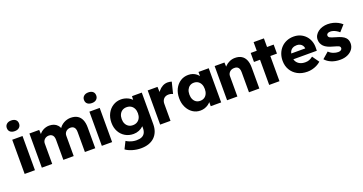

<svg xmlns="http://www.w3.org/2000/svg" viewBox="-45 -1687 5302 2803"><g transform="rotate(-20 2606.0 -285.5)"><path d="M64 0V-531H224V0ZM48 -719Q48 -755 74 -778Q100 -801 144 -801Q189 -801 214 -779.5Q239 -758 239 -719Q239 -682 213.5 -659Q188 -636 144 -636Q99 -636 73.5 -657.5Q48 -679 48 -719Z M331 0V-531H483L488 -435L467 -434Q479 -460 497.5 -480Q516 -500 539.5 -513.5Q563 -527 588.5 -534Q614 -541 640 -541Q679 -541 711 -529Q743 -517 767 -490.5Q791 -464 805 -419L780 -421L788 -437Q801 -461 821.5 -480.5Q842 -500 867 -513.5Q892 -527 919 -534Q946 -541 971 -541Q1034 -541 1076 -516.5Q1118 -492 1139.5 -443Q1161 -394 1161 -324V0H1000V-311Q1000 -343 991 -364Q982 -385 964.5 -395.5Q947 -406 921 -406Q900 -406 882.5 -399Q865 -392 852.5 -380Q840 -368 833 -352Q826 -336 826 -316V0H665V-312Q665 -342 656 -363Q647 -384 629 -395Q611 -406 587 -406Q566 -406 548.5 -399Q531 -392 518.5 -380Q506 -368 499 -352Q492 -336 492 -317V0Z M1263 0V-531H1423V0ZM1247 -719Q1247 -755 1273 -778Q1299 -801 1343 -801Q1388 -801 1413 -779.5Q1438 -758 1438 -719Q1438 -682 1412.5 -659Q1387 -636 1343 -636Q1298 -636 1272.5 -657.5Q1247 -679 1247 -719Z M1556 162 1612 50Q1633 64 1658.5 74.5Q1684 85 1712 91Q1740 97 1769 97Q1820 97 1852 82Q1884 67 1900 36.5Q1916 6 1916 -40V-129L1947 -124Q1940 -91 1912.5 -64Q1885 -37 1845 -20.5Q1805 -4 1760 -4Q1688 -4 1631.5 -37.5Q1575 -71 1542.5 -130.5Q1510 -190 1510 -268Q1510 -348 1542 -409.5Q1574 -471 1630 -506.5Q1686 -542 1756 -542Q1786 -542 1813.5 -535Q1841 -528 1864.5 -516.5Q1888 -505 1906.5 -489.5Q1925 -474 1936.5 -456Q1948 -438 1952 -419L1919 -411L1925 -531H2077V-43Q2077 22 2057.5 72.5Q2038 123 2000.5 158.5Q1963 194 1910 212Q1857 230 1790 230Q1725 230 1660.5 211Q1596 192 1556 162ZM1921 -267Q1921 -309 1905.5 -340.5Q1890 -372 1861.5 -389.5Q1833 -407 1794 -407Q1756 -407 1728 -389.5Q1700 -372 1684.5 -340.5Q1669 -309 1669 -267Q1669 -225 1684.5 -194Q1700 -163 1728 -145.5Q1756 -128 1794 -128Q1833 -128 1861.5 -145.5Q1890 -163 1905.5 -194Q1921 -225 1921 -267Z M2169 0V-531H2321L2328 -358L2298 -391Q2310 -434 2337.5 -468Q2365 -502 2402 -522Q2439 -542 2481 -542Q2499 -542 2514.5 -539Q2530 -536 2543 -532L2499 -355Q2488 -362 2469.5 -366.5Q2451 -371 2431 -371Q2409 -371 2390 -363.5Q2371 -356 2358 -342Q2345 -328 2337.5 -309Q2330 -290 2330 -266V0Z M2561 -266Q2561 -347 2592 -409Q2623 -471 2677 -506.5Q2731 -542 2800 -542Q2838 -542 2869.5 -531Q2901 -520 2925 -500.5Q2949 -481 2966 -455.5Q2983 -430 2991 -401L2958 -405V-531H3117V0H2955V-128L2991 -129Q2983 -101 2965 -76Q2947 -51 2921 -32Q2895 -13 2863 -2Q2831 9 2795 9Q2728 9 2675.5 -26.5Q2623 -62 2592 -124.5Q2561 -187 2561 -266ZM2960 -266Q2960 -309 2945 -340.5Q2930 -372 2903 -389.5Q2876 -407 2839 -407Q2803 -407 2776.5 -389.5Q2750 -372 2735 -340.5Q2720 -309 2720 -266Q2720 -223 2735 -191.5Q2750 -160 2776.5 -143Q2803 -126 2839 -126Q2876 -126 2903 -143Q2930 -160 2945 -191.5Q2960 -223 2960 -266Z M3209 -531H3361L3366 -423L3334 -411Q3345 -447 3373.5 -476.5Q3402 -506 3442 -524Q3482 -542 3526 -542Q3586 -542 3627 -517.5Q3668 -493 3689 -444.5Q3710 -396 3710 -326V0H3549V-313Q3549 -345 3540 -366Q3531 -387 3512.5 -397.5Q3494 -408 3467 -407Q3446 -407 3428 -400.5Q3410 -394 3397 -381.5Q3384 -369 3376.5 -353Q3369 -337 3369 -318V0H3290Q3262 0 3242 0Q3222 0 3209 0Z M3863 0V-391H3769V-531H3863V-665H4023V-531H4126V-391H4023V0Z M4167 -263Q4167 -324 4187 -375Q4207 -426 4243 -463.5Q4279 -501 4328.5 -521.5Q4378 -542 4437 -542Q4493 -542 4539.5 -522Q4586 -502 4620 -466Q4654 -430 4672 -381Q4690 -332 4688 -274L4687 -231H4264L4241 -321H4557L4540 -302V-322Q4538 -347 4524.5 -366.5Q4511 -386 4489 -397Q4467 -408 4439 -408Q4400 -408 4372.5 -392.5Q4345 -377 4331 -347.5Q4317 -318 4317 -275Q4317 -231 4335.5 -198.5Q4354 -166 4389.5 -148Q4425 -130 4474 -130Q4508 -130 4534.5 -140Q4561 -150 4592 -174L4667 -68Q4636 -41 4601 -24Q4566 -7 4529.5 1.5Q4493 10 4457 10Q4369 10 4304 -25.5Q4239 -61 4203 -122.5Q4167 -184 4167 -263Z M4735 -82 4832 -166Q4863 -135 4902 -120.5Q4941 -106 4976 -106Q4990 -106 5001 -109Q5012 -112 5019.5 -117.5Q5027 -123 5031 -130.5Q5035 -138 5035 -148Q5035 -168 5017 -179Q5008 -184 4987 -191Q4966 -198 4933 -207Q4886 -219 4851.5 -235.5Q4817 -252 4795 -274Q4775 -295 4764 -320.5Q4753 -346 4753 -378Q4753 -415 4770.5 -445Q4788 -475 4817.5 -497Q4847 -519 4885.5 -530.5Q4924 -542 4965 -542Q5009 -542 5049 -532Q5089 -522 5123.5 -504Q5158 -486 5185 -461L5101 -367Q5083 -384 5060.5 -397.5Q5038 -411 5014 -419Q4990 -427 4970 -427Q4955 -427 4943.5 -424.5Q4932 -422 4924 -416.5Q4916 -411 4912 -403.5Q4908 -396 4908 -386Q4908 -376 4913.5 -367Q4919 -358 4929 -352Q4939 -346 4961 -338.5Q4983 -331 5021 -320Q5068 -307 5102 -291Q5136 -275 5156 -253Q5172 -236 5180 -213.5Q5188 -191 5188 -165Q5188 -114 5159.5 -74.5Q5131 -35 5081 -12.5Q5031 10 4967 10Q4889 10 4829.5 -15Q4770 -40 4735 -82Z"/></g></svg>

Font: Our Lexend
Style: Bold
Weight: 700
Designer: Bonnie Shaver-Troup, Thomas Jockin
Foundry: Lexend
Version: Version 1.007